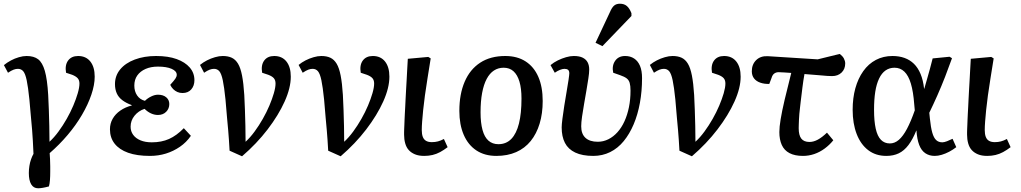

<svg xmlns="http://www.w3.org/2000/svg" viewBox="-20 -824 5490 1032"><path d="M185 188Q160 188 147.5 166.5Q135 145 135 106Q135 87 138 68Q141 49 147 32Q153 15 160 3Q158 -38 156.5 -68Q155 -98 152.5 -126.5Q150 -155 146.5 -193Q143 -231 138 -289Q131 -357 123.5 -392.5Q116 -428 105 -441Q94 -454 76 -454Q65 -454 53 -449.5Q41 -445 23 -433L1 -474Q18 -488 38.5 -499Q59 -510 81.5 -516.5Q104 -523 123 -523Q162 -523 185 -505.5Q208 -488 221 -443Q234 -398 239 -314Q241 -277 242.5 -234Q244 -191 245 -147Q246 -103 246 -62Q271 -85 294.5 -117Q318 -149 338.5 -185Q359 -221 374 -256.5Q389 -292 398 -323Q407 -354 407 -375Q407 -393 397.5 -403.5Q388 -414 368 -422L335 -433Q328 -474 346 -498.5Q364 -523 400 -523Q442 -523 465.5 -493.5Q489 -464 489 -412Q489 -368 471 -315Q453 -262 420.5 -206.5Q388 -151 343.5 -98.5Q299 -46 247 -1Q248 12 249 32Q250 52 250 70Q250 88 250 98Q250 124 248.5 144Q247 164 243 178Q225 183 210 185.5Q195 188 185 188Z M786 14Q716 14 668.5 -3Q621 -20 596 -52Q571 -84 571 -129Q571 -160 585.5 -185.5Q600 -211 626.5 -229.5Q653 -248 688 -257V-259Q658 -270 637.5 -285.5Q617 -301 607.5 -322.5Q598 -344 598 -372Q598 -417 626 -451Q654 -485 704.5 -504Q755 -523 819 -523Q884 -523 929.5 -506.5Q975 -490 1000 -461Q1025 -432 1025 -393Q1025 -363 1008 -343.5Q991 -324 961 -324Q946 -324 933.5 -329.5Q921 -335 911 -345Q901 -355 895 -368Q915 -390 922.5 -401Q930 -412 930 -422Q930 -442 902.5 -454Q875 -466 829 -466Q791 -466 762.5 -453.5Q734 -441 718 -418.5Q702 -396 702 -364Q702 -333 717 -311Q732 -289 759 -282Q773 -296 792.5 -305.5Q812 -315 829 -315Q857 -315 873.5 -301Q890 -287 890 -265Q890 -240 873 -223Q856 -206 829 -206Q810 -206 791.5 -214.5Q773 -223 757 -239Q724 -228 703 -202Q682 -176 682 -143Q682 -118 696 -99Q710 -80 735.5 -69.5Q761 -59 796 -59Q848 -59 888.5 -77Q929 -95 968 -135L1006 -94Q982 -59 947 -35Q912 -11 871.5 1.5Q831 14 786 14Z M1281 16 1214 -14Q1212 -47 1210.5 -72Q1209 -97 1206.5 -124Q1204 -151 1200.5 -189.5Q1197 -228 1192 -289Q1185 -357 1177.5 -392.5Q1170 -428 1159 -441Q1148 -454 1130 -454Q1119 -454 1107 -449.5Q1095 -445 1077 -433L1055 -475Q1072 -489 1092.5 -499.5Q1113 -510 1135.5 -516.5Q1158 -523 1177 -523Q1206 -523 1226 -513.5Q1246 -504 1259.5 -481.5Q1273 -459 1281 -418Q1289 -377 1293 -314Q1295 -277 1296.5 -234Q1298 -191 1299 -147Q1300 -103 1300 -62Q1325 -85 1348.5 -117Q1372 -149 1392.5 -185Q1413 -221 1428 -256.5Q1443 -292 1452 -323Q1461 -354 1461 -375Q1461 -393 1452 -403.5Q1443 -414 1422 -422L1389 -433Q1382 -474 1400 -498.5Q1418 -523 1454 -523Q1496 -523 1519.5 -493.5Q1543 -464 1543 -412Q1543 -352 1510 -278.5Q1477 -205 1418.5 -128.5Q1360 -52 1281 16Z M1811 16 1744 -14Q1742 -47 1740.5 -72Q1739 -97 1736.5 -124Q1734 -151 1730.5 -189.5Q1727 -228 1722 -289Q1715 -357 1707.5 -392.5Q1700 -428 1689 -441Q1678 -454 1660 -454Q1649 -454 1637 -449.5Q1625 -445 1607 -433L1585 -475Q1602 -489 1622.5 -499.5Q1643 -510 1665.5 -516.5Q1688 -523 1707 -523Q1736 -523 1756 -513.5Q1776 -504 1789.5 -481.5Q1803 -459 1811 -418Q1819 -377 1823 -314Q1825 -277 1826.5 -234Q1828 -191 1829 -147Q1830 -103 1830 -62Q1855 -85 1878.5 -117Q1902 -149 1922.5 -185Q1943 -221 1958 -256.5Q1973 -292 1982 -323Q1991 -354 1991 -375Q1991 -393 1982 -403.5Q1973 -414 1952 -422L1919 -433Q1912 -474 1930 -498.5Q1948 -523 1984 -523Q2026 -523 2049.5 -493.5Q2073 -464 2073 -412Q2073 -352 2040 -278.5Q2007 -205 1948.5 -128.5Q1890 -52 1811 16Z M2260 14Q2231 14 2210.5 5.5Q2190 -3 2177 -17.5Q2164 -32 2158 -53.5Q2152 -75 2152 -100Q2152 -106 2152 -113.5Q2152 -121 2152.5 -131Q2153 -141 2153.5 -153.5Q2154 -166 2154.5 -180.5Q2155 -195 2156 -212.5Q2157 -230 2158 -249.5Q2159 -269 2160 -291Q2161 -313 2162.5 -338Q2164 -363 2165.5 -390Q2167 -417 2168.5 -446.5Q2170 -476 2172 -508L2282 -518L2295 -510Q2286 -454 2278 -404Q2270 -354 2264 -311Q2258 -268 2254.5 -232.5Q2251 -197 2249 -170.5Q2247 -144 2247 -125Q2247 -103 2252.5 -88.5Q2258 -74 2270 -67Q2282 -60 2301 -60Q2319 -60 2334 -64Q2349 -68 2366 -77L2386 -33Q2365 -17 2345.5 -6.5Q2326 4 2305 9Q2284 14 2260 14Z M2648 14Q2585 14 2540.5 -15.5Q2496 -45 2472.5 -99.5Q2449 -154 2449 -228Q2449 -318 2477.5 -384.5Q2506 -451 2561 -487Q2616 -523 2696 -523Q2760 -523 2805 -494Q2850 -465 2873.5 -411Q2897 -357 2897 -281Q2897 -214 2880.5 -159.5Q2864 -105 2832.5 -66Q2801 -27 2754.5 -6.5Q2708 14 2648 14ZM2659 -49Q2701 -49 2728.5 -77.5Q2756 -106 2769.5 -160.5Q2783 -215 2783 -294Q2783 -349 2772 -385.5Q2761 -422 2740 -441Q2719 -460 2687 -460Q2658 -460 2635 -445Q2612 -430 2596 -400Q2580 -370 2571.5 -325Q2563 -280 2563 -220Q2563 -164 2573.5 -125.5Q2584 -87 2605.5 -68Q2627 -49 2659 -49Z M3169 14Q3110 14 3072 -4Q3034 -22 3016.5 -56Q2999 -90 2999 -139Q2999 -154 3003 -185.5Q3007 -217 3013 -255.5Q3019 -294 3025.5 -331Q3032 -368 3036 -395.5Q3040 -423 3040 -430Q3040 -443 3033.5 -448.5Q3027 -454 3014 -454Q3004 -454 2990 -448.5Q2976 -443 2962 -433L2939 -474Q2957 -489 2978.5 -499.5Q3000 -510 3022.5 -516.5Q3045 -523 3064 -523Q3094 -523 3112 -514Q3130 -505 3138.5 -489Q3147 -473 3147 -450Q3147 -432 3142.5 -402.5Q3138 -373 3132 -337.5Q3126 -302 3119.5 -265.5Q3113 -229 3108.5 -197Q3104 -165 3104 -145Q3104 -104 3127 -83Q3150 -62 3193 -62Q3223 -62 3250 -75.5Q3277 -89 3299 -113.5Q3321 -138 3336.5 -172Q3352 -206 3360.5 -247.5Q3369 -289 3369 -337Q3369 -363 3364.5 -378.5Q3360 -394 3348 -403Q3336 -412 3313 -420L3276 -433Q3268 -470 3286 -496.5Q3304 -523 3340 -523Q3368 -523 3388.5 -509.5Q3409 -496 3420 -470Q3431 -444 3431 -404Q3431 -334 3419.5 -271Q3408 -208 3386 -156Q3364 -104 3332.5 -65.5Q3301 -27 3259.5 -6.5Q3218 14 3169 14ZM3218 -576 3181 -594 3258 -758Q3269 -784 3281 -794Q3293 -804 3312 -804Q3335 -804 3349.5 -791.5Q3364 -779 3374 -753V-738Z M3699 16 3632 -14Q3630 -47 3628.5 -72Q3627 -97 3624.5 -124Q3622 -151 3618.5 -189.5Q3615 -228 3610 -289Q3603 -357 3595.5 -392.5Q3588 -428 3577 -441Q3566 -454 3548 -454Q3537 -454 3525 -449.5Q3513 -445 3495 -433L3473 -475Q3490 -489 3510.5 -499.5Q3531 -510 3553.5 -516.5Q3576 -523 3595 -523Q3624 -523 3644 -513.5Q3664 -504 3677.5 -481.5Q3691 -459 3699 -418Q3707 -377 3711 -314Q3713 -277 3714.5 -234Q3716 -191 3717 -147Q3718 -103 3718 -62Q3743 -85 3766.5 -117Q3790 -149 3810.5 -185Q3831 -221 3846 -256.5Q3861 -292 3870 -323Q3879 -354 3879 -375Q3879 -393 3870 -403.5Q3861 -414 3840 -422L3807 -433Q3800 -474 3818 -498.5Q3836 -523 3872 -523Q3914 -523 3937.5 -493.5Q3961 -464 3961 -412Q3961 -352 3928 -278.5Q3895 -205 3836.5 -128.5Q3778 -52 3699 16Z M4296 14Q4252 14 4223.5 -1Q4195 -16 4182 -45Q4169 -74 4169 -114Q4169 -141 4176 -183.5Q4183 -226 4197.5 -288Q4212 -350 4233 -432Q4214 -434 4196.5 -434.5Q4179 -435 4165 -436Q4152 -436 4142 -429Q4132 -422 4127 -405L4115 -373Q4089 -372 4067 -379.5Q4045 -387 4033 -402.5Q4021 -418 4021 -441Q4021 -478 4044.5 -501Q4068 -524 4107 -522L4375 -505L4493 -534Q4509 -523 4516 -509.5Q4523 -496 4523 -483Q4523 -453 4503.5 -434Q4484 -415 4452 -415Q4444 -415 4426 -416Q4408 -417 4378.5 -420Q4349 -423 4304 -426Q4301 -408 4298 -390Q4295 -372 4293 -353.5Q4291 -335 4288.5 -316.5Q4286 -298 4284 -280Q4282 -262 4280 -245Q4278 -228 4276.5 -212Q4275 -196 4274.5 -181.5Q4274 -167 4273.5 -155.5Q4273 -144 4273 -135Q4273 -97 4287 -79Q4301 -61 4331 -61Q4353 -61 4376 -73.5Q4399 -86 4425 -111L4459 -70Q4439 -45 4412.5 -25.5Q4386 -6 4356.5 4Q4327 14 4296 14Z M4744 14Q4687 14 4646.5 -17Q4606 -48 4584.5 -104Q4563 -160 4563 -234Q4563 -297 4577.5 -349.5Q4592 -402 4620 -441.5Q4648 -481 4688 -502Q4728 -523 4777 -523Q4813 -523 4842 -512.5Q4871 -502 4892.5 -481Q4914 -460 4928 -426.5Q4942 -393 4947 -347H4948Q4955 -371 4962.5 -397.5Q4970 -424 4978 -452.5Q4986 -481 4993 -510L5084 -519L5097 -511Q5080 -463 5060 -411.5Q5040 -360 5018 -310.5Q4996 -261 4975 -218L4978 -188Q4983 -139 4991 -111Q4999 -83 5012 -71Q5025 -59 5045 -59Q5055 -59 5070.5 -65Q5086 -71 5100 -78L5120 -33Q5102 -19 5082 -8.5Q5062 2 5042 8Q5022 14 5004 14Q4975 14 4953.5 -0.5Q4932 -15 4920.5 -45.5Q4909 -76 4906 -122H4905Q4886 -75 4863 -44.5Q4840 -14 4811 0Q4782 14 4744 14ZM4763 -53Q4789 -53 4811.5 -72.5Q4834 -92 4855 -131.5Q4876 -171 4897 -231L4894 -263Q4889 -331 4876 -374.5Q4863 -418 4841 -439Q4819 -460 4788 -460Q4761 -460 4740 -445.5Q4719 -431 4705 -401.5Q4691 -372 4684.5 -330.5Q4678 -289 4678 -234Q4678 -173 4687 -132.5Q4696 -92 4715 -72.5Q4734 -53 4763 -53Z M5286 14Q5257 14 5236.5 5.5Q5216 -3 5203 -17.5Q5190 -32 5184 -53.5Q5178 -75 5178 -100Q5178 -106 5178 -113.5Q5178 -121 5178.5 -131Q5179 -141 5179.5 -153.5Q5180 -166 5180.5 -180.5Q5181 -195 5182 -212.5Q5183 -230 5184 -249.5Q5185 -269 5186 -291Q5187 -313 5188.5 -338Q5190 -363 5191.5 -390Q5193 -417 5194.5 -446.5Q5196 -476 5198 -508L5308 -518L5321 -510Q5312 -454 5304 -404Q5296 -354 5290 -311Q5284 -268 5280.5 -232.5Q5277 -197 5275 -170.5Q5273 -144 5273 -125Q5273 -103 5278.5 -88.5Q5284 -74 5296 -67Q5308 -60 5327 -60Q5345 -60 5360 -64Q5375 -68 5392 -77L5412 -33Q5391 -17 5371.5 -6.5Q5352 4 5331 9Q5310 14 5286 14Z"/></svg>

Font: Literata Medium
Style: Italic
Weight: 500
Italic angle: -2°
Designer: Latin by Veronika Burian and Jose Scaglione. Greek by Irene Vlachou. Cyrillic by Vera Evstafieva
Foundry: TypeTogether
Version: Version 3.103;gftools[0.9.29]